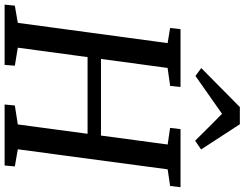

<svg xmlns="http://www.w3.org/2000/svg" viewBox="-132 -902 1034 811"><g transform="rotate(90 384.5 -497.0)"><path d="M-0.9 0 3.4 -43.2 76 -55.7 161.6 -688.5 97.7 -699.1 102.6 -743H346.9L342.3 -699.1L266.5 -688.5L228.4 -407H552.1L589.9 -688.7L519.6 -699L524.9 -743H770.3L765 -699L694.8 -688.7L610.1 -55.7L682.4 -43.2L678.6 0H420.9L425.1 -43.2L505.1 -55.7L544.6 -350.4H220.7L180.9 -55.7L257 -43.2L253.7 0ZM267 -830.6 431.7 -993.6H504.3L610.8 -829.9L573.9 -804.7Q545.8 -833.1 517.3 -861.7Q488.8 -890.2 460.2 -918.3Q420 -890.2 380.2 -862.2Q340.5 -834.2 300.3 -806.1Z"/></g></svg>

Font: Merriweather Light
Style: Italic
Weight: 300
Italic angle: -7.8°
Designer: Eben Sorkin
Foundry: Eben Sorkin
Version: Version 2.101